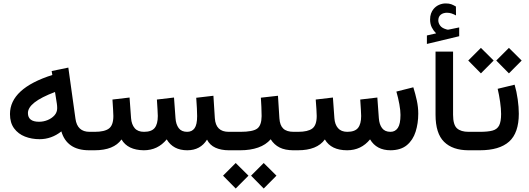

<svg xmlns="http://www.w3.org/2000/svg" viewBox="-20 -875 3079 1118"><path d="M38.1 -210.9Q38.1 -359.9 284.7 -438.5L280.8 -461.4L377.9 -481.4L419.4 -183.6Q429.7 -107.4 501.5 -107.4H516.6V0H499.5Q433.1 0 392.8 -28.3Q352.5 -56.6 337.4 -109.9Q279.8 -64.5 210.4 -64.5Q164.6 -64.5 125.2 -79.8Q85.9 -95.2 62 -127.7Q38.1 -160.2 38.1 -210.9ZM300.3 -339.4Q219.2 -308.6 180.9 -278.3Q142.6 -248 142.6 -216.8Q142.6 -166 207.5 -166Q233.4 -166 257.6 -176Q281.7 -186 297.4 -203.6Q313 -221.2 313 -245.1Q313 -258.8 311 -271.5Z M1069.8 -107.4Q1098.1 -107.4 1113 -128.4Q1127.9 -149.4 1127.9 -198.7Q1127.9 -214.8 1126.5 -244.4Q1125 -273.9 1122.6 -305.7L1222.7 -317.4L1231 -186.5Q1236.3 -107.4 1311.5 -107.4H1326.2V0H1312.5Q1267.6 0 1234.6 -14.9Q1201.7 -29.8 1185.5 -62Q1147 0 1070.3 0Q988.3 0 950.7 -63.5Q898.9 0 817.4 0Q723.6 -1 687.5 -63Q642.6 0 530.8 0H497.1V-107.4H531.7Q588.9 -107.4 614.5 -126.7Q640.1 -146 640.1 -199.7Q640.1 -211.4 638.4 -238.8Q636.7 -266.1 634.8 -295.4L734.4 -307.1L743.2 -186.5Q746.1 -150.4 764.2 -128.9Q782.2 -107.4 818.4 -107.4Q862.3 -107.4 880.6 -129.9Q898.9 -152.3 898.9 -199.7Q898.9 -210.4 897.2 -238Q895.5 -265.6 893.6 -295.4L993.2 -307.1L1002 -186.5Q1004.4 -150.9 1020.5 -129.2Q1036.6 -107.4 1069.8 -107.4Z M1700.7 0H1689Q1640.1 0 1608.2 -16.1Q1576.2 -32.2 1556.2 -64Q1528.3 -31.7 1483.2 -15.9Q1438 0 1379.4 0H1306.6V-107.4H1380.4Q1451.7 -107.4 1477.3 -126Q1502.9 -144.5 1503.4 -198.7Q1503.4 -224.6 1502 -252.7Q1500.5 -280.8 1499 -306.2L1598.6 -317.4L1606.9 -186.5Q1609.4 -145.5 1629.2 -126.5Q1648.9 -107.4 1689.9 -107.4H1700.7ZM1441.9 147.9 1515.6 74.2 1589.8 147.9 1515.6 222.7ZM1278.8 147.9 1352.5 74.2 1426.8 147.9 1352.5 222.7Z M2253.9 -107.4Q2281.2 -107.4 2296.6 -130.1Q2312 -152.8 2312 -206.1Q2312 -231.9 2305.4 -268.3Q2298.8 -304.7 2288.1 -341.8L2386.7 -366.7Q2398.9 -328.1 2407.2 -289.6Q2415.5 -251 2415.5 -213.4Q2415.5 -156.7 2400.1 -108.2Q2384.8 -59.6 2349.4 -30Q2314 -0.5 2254.4 0Q2172.4 0 2134.8 -63.5Q2083 0 2001.5 0Q1908.2 0 1871.6 -63Q1826.2 0 1714.8 0H1681.2V-107.4H1715.8Q1772.9 -107.4 1798.6 -126.7Q1824.2 -146 1824.2 -199.7Q1824.2 -211.4 1822.5 -238.8Q1820.8 -266.1 1818.4 -295.4L1918.5 -307.1L1927.2 -186.5Q1929.7 -150.4 1948.2 -128.9Q1966.8 -107.4 2002.4 -107.4Q2046.4 -107.4 2064.7 -130.1Q2083 -152.8 2083 -199.7Q2083 -210.4 2081.3 -238Q2079.6 -265.6 2077.6 -295.4L2177.2 -307.1L2186 -186.5Q2188.5 -150.9 2204.6 -129.2Q2220.7 -107.4 2253.9 -107.4Z M2519.5 -680.7Q2503.9 -696.3 2494.1 -715.8Q2484.4 -735.4 2484.4 -761.7Q2484.4 -780.8 2489.7 -795.9Q2495.1 -811 2504.4 -822.3Q2517.6 -838.4 2536.4 -846.7Q2555.2 -855 2575.2 -855Q2595.7 -855 2608.4 -850.1Q2621.1 -845.2 2634.8 -836.9L2635.3 -785.2Q2620.6 -793 2608.6 -796.9Q2596.7 -800.8 2582 -800.8Q2573.2 -800.8 2563.2 -798.1Q2553.2 -795.4 2545.4 -788.6Q2532.2 -776.9 2532.2 -755.4Q2532.7 -739.7 2543.2 -725.6Q2553.7 -711.4 2577.6 -704.6Q2580.1 -704.1 2582.5 -703.1Q2585 -702.1 2587.9 -702.1Q2590.3 -702.1 2592.3 -702.6L2653.8 -715.3V-664.1L2465.8 -619.1V-668.5ZM2720.2 0H2708.5Q2615.7 0 2565.9 -49.1Q2516.1 -98.1 2516.1 -207V-574.7H2618.2V-207Q2618.2 -148.4 2640.9 -127.9Q2663.6 -107.4 2708.5 -107.4H2720.2Z M2976.6 -381.8Q2988.3 -341.8 2994.6 -296.6Q3001 -251.5 3001 -212.9Q3001 -101.1 2944.6 -50.5Q2888.2 0 2773.9 0H2701.2V-107.4H2773.9Q2821.3 -107.4 2848.1 -114.7Q2875 -122.1 2886.5 -144.5Q2897.9 -167 2897.9 -211.4Q2897.9 -241.2 2892.1 -282Q2886.2 -322.8 2877.9 -357.9ZM2869.6 -522.5 2943.4 -596.2 3017.6 -522.5 2943.4 -447.8ZM2706.5 -522.5 2780.3 -596.2 2854.5 -522.5 2780.3 -447.8Z"/></svg>

Font: Vazir Medium FD-WOL
Style: Medium-FD-WOL
Weight: 500
Designer: Saber Rastikerdar
Foundry: Saber Rastikerdar
Version: Version 30.0.0